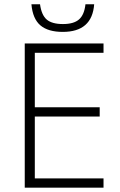

<svg xmlns="http://www.w3.org/2000/svg" viewBox="-20 -863 552 883"><path d="M456.1 0H93.8V-663.1H456.1V-620.1H140.1V-369.6H438.5V-327.1H140.1V-42.5H456.1ZM268.6 -716.3Q201.2 -716.3 165.8 -746.3Q130.4 -776.4 124.5 -843.3H164.1Q170.9 -793.5 195.1 -772.9Q219.2 -752.4 269.5 -752.4Q319.3 -752.4 343.5 -773.7Q367.7 -794.9 373 -843.3H413.1Q403.8 -716.3 268.6 -716.3Z"/></svg>

Font: Bpm'online Open Sans Light
Style: Regular
Weight: 300
Foundry: Ascender Corporation
Version: Version 1.10